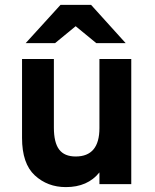

<svg xmlns="http://www.w3.org/2000/svg" viewBox="-20 -752 631 784"><path d="M289 -645 205 -576H85L227 -732H352L493 -576H373ZM386 -48Q338 12 249 12Q174 12 122 -36Q70 -84 70 -189V-511H200V-231Q200 -170 221.5 -141.5Q243 -113 289 -113Q386 -113 386 -229V-511H516V0H386Z"/></svg>

Font: OVRPSS Recut ExtraBold
Style: Regular
Weight: 800
Designer: Giant Group
Foundry: Giant Group
Version: Version 1.001;hotconv 1.0.109;makeotfexe 2.5.65596